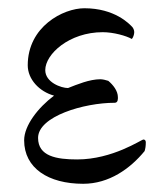

<svg xmlns="http://www.w3.org/2000/svg" viewBox="-20 -445 389 470"><path d="M73.2 -107.4C73.2 -160.2 185.5 -193.4 260.7 -193.4C269.5 -193.4 268.6 -204.1 268.6 -207C268.6 -222.7 256.8 -237.3 245.1 -247.1C239.3 -249 231.4 -251 225.6 -251C199.2 -251 168.9 -238.3 146.5 -229.5C129.9 -229.5 90.8 -243.2 90.8 -273.4C90.8 -312.5 149.4 -366.2 231.4 -366.2C257.8 -366.2 289.1 -357.4 302.7 -349.6C305.7 -352.5 308.6 -360.4 308.6 -366.2C308.6 -371.1 306.6 -375 304.7 -377.9C296.9 -386.7 260.7 -424.8 186.5 -424.8C134.8 -424.8 47.9 -379.9 47.9 -285.2C47.9 -251 76.2 -220.7 112.3 -210.9C73.2 -181.6 39.1 -137.7 39.1 -101.6C39.1 -33.2 98.6 4.9 183.6 4.9C247.1 4.9 298.8 -32.2 334 -75.2C335.9 -81.1 336.9 -87.9 336.9 -96.7C336.9 -100.6 335 -103.5 331.1 -103.5C326.2 -103.5 255.9 -54.7 168.9 -54.7C118.2 -54.7 73.2 -62.5 73.2 -107.4Z"/></svg>

Font: Crimson
Style: Roman
Weight: 400
Version: Version 0.2